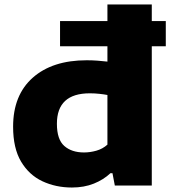

<svg xmlns="http://www.w3.org/2000/svg" viewBox="-20 -828 762 857"><path d="M301 9Q229 9 169.2 -19Q109.5 -47 74 -106.8Q38.5 -166.5 38.5 -262.5Q38.5 -403.5 126.2 -481.2Q214 -559 367 -559Q392 -559 415.8 -557.2Q439.5 -555.5 459.5 -553V-808H657.5V0H492.5L482 -55H473Q442.5 -26 399 -8.5Q355.5 9 301 9ZM355 -147.5Q382.5 -147.5 410.5 -155.5Q438.5 -163.5 459.5 -182.5V-404Q444 -407 423.5 -409.2Q403 -411.5 381 -411.5Q234 -411.5 234 -275.5Q234 -205.5 267 -176.5Q300 -147.5 355 -147.5ZM248 -621.5V-734H720V-621.5Z"/></svg>

Font: Encode Sans Expanded ExtraBold
Style: Regular
Weight: 800
Width: 7
Designer: Multiple Designers
Foundry: Impallari Type
Version: Version 3.000; ttfautohint (v1.8.3) -l 8 -r 50 -G 200 -x 14 